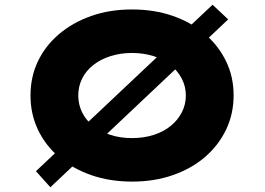

<svg xmlns="http://www.w3.org/2000/svg" viewBox="-20 -758 1122 812"><path d="M193 34 132 -34 879 -738 945 -676ZM539 10Q444 10 365.5 -17.5Q287 -45 229.5 -94Q172 -143 140.5 -209.5Q109 -276 109 -354Q109 -433 140.5 -499Q172 -565 230 -614Q288 -663 366 -690.5Q444 -718 538 -718Q633 -718 711.5 -690.5Q790 -663 847 -614Q904 -565 936 -499Q968 -433 968 -355Q968 -276 936 -209.5Q904 -143 847 -94Q790 -45 711.5 -17.5Q633 10 539 10ZM538 -174Q588 -174 630 -187.5Q672 -201 702 -225.5Q732 -250 749 -283Q766 -316 766 -354Q766 -392 749 -425Q732 -458 702 -482.5Q672 -507 630 -520.5Q588 -534 538 -534Q489 -534 447 -520.5Q405 -507 374.5 -483Q344 -459 327.5 -426Q311 -393 311 -354Q311 -316 327.5 -282.5Q344 -249 374.5 -225Q405 -201 447 -187.5Q489 -174 538 -174Z"/></svg>

Font: Lexend Peta ExtraBold
Style: Regular
Weight: 800
Version: Version 1.007